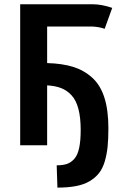

<svg xmlns="http://www.w3.org/2000/svg" viewBox="-20 -668 558 883"><path d="M72.8 -648.4H406.2Q447.3 -648.4 496.1 -631.8L461.4 -535.6Q436 -544.4 405.3 -545.9H196.8V-377.9Q266.6 -376 316.7 -360.4Q366.7 -344.7 404.3 -310.5Q441.9 -276.4 460.2 -218.8Q478.5 -161.1 478.5 -78.1Q478.5 -29.3 474.9 6.6Q471.2 42.5 461.7 74.7Q452.1 106.9 435.3 128.2Q418.5 149.4 392.6 165Q366.7 180.7 329.8 187.7Q293 194.8 244.1 194.8L240.7 92.3Q269 92.3 287.8 85.9Q306.6 79.6 321.8 62.5Q336.9 45.4 344 12.7Q351.1 -20 351.1 -70.3Q351.1 -127.4 340.6 -167.2Q330.1 -207 309.1 -229.7Q288.1 -252.4 261 -262.9Q233.9 -273.4 196.8 -275.4V0H72.8Z"/></svg>

Font: Fantasque Sans Mono
Style: Bold
Weight: 700
Monospace: yes
Designer: Jany Belluz
Version: Version 1.8.0 ; ttfautohint (v1.8.2)